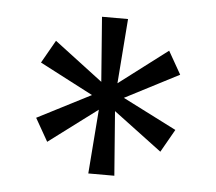

<svg xmlns="http://www.w3.org/2000/svg" viewBox="-36 -725 479 426"><g transform="rotate(5 203.5 -511.5)"><path d="M175 -337 186 -480 78 -399 49 -450 168 -511 49 -573 78 -624 186 -542 175 -686H233L222 -542L330 -624L359 -573L239 -511L359 -450L330 -399L222 -480L233 -337Z"/></g></svg>

Font: Archivo Thin
Style: Regular
Weight: 250
Designer: Hector Gatti
Foundry: Omnibus-Type
Version: Version 2.001